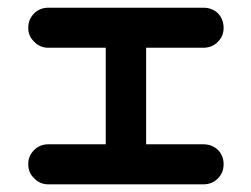

<svg xmlns="http://www.w3.org/2000/svg" viewBox="-20 -482 656 501"><path d="M53.7 -53.7Q53.7 -75.2 68.8 -90.3Q84 -105.5 106.4 -105.5H255.9V-357.4H106.4Q84 -357.4 69.3 -373Q53.7 -387.7 53.7 -409.2Q53.7 -431.6 68.8 -446.8Q84 -461.9 106.4 -461.9H510.7Q533.2 -461.9 548.8 -447.3Q563.5 -431.6 563.5 -409.2Q563.5 -387.7 548.3 -372.6Q533.2 -357.4 510.7 -357.4H361.3V-105.5H510.7Q533.2 -105.5 548.8 -90.8Q563.5 -75.2 563.5 -53.7Q563.5 -31.2 548.3 -16.1Q533.2 -1 510.7 -1H106.4Q84 -1 69.3 -16.6Q53.7 -31.2 53.7 -53.7Z"/></svg>

Font: Nico Moji
Style: Regular
Weight: 400
Version: Version 1.02